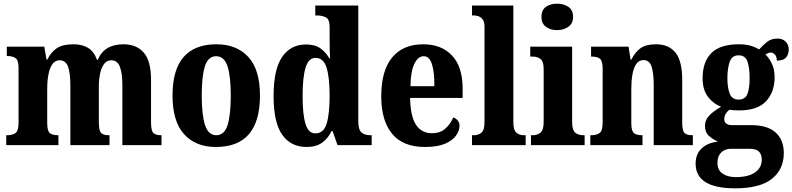

<svg xmlns="http://www.w3.org/2000/svg" viewBox="-20 -790 4313 1045"><path d="M14 0V-54H19Q48 -54 64.5 -66Q81 -78 81 -123V-420Q81 -462 65 -473.5Q49 -485 20 -485H17V-536H221L233 -466H238Q257 -506 289 -527.5Q321 -549 380 -549Q428 -549 460 -529Q492 -509 508 -464H512Q547 -549 652 -549Q723 -549 762.5 -503.5Q802 -458 802 -356V-125Q802 -79 814.5 -66.5Q827 -54 856 -54H859V0H646V-327Q646 -391 632.5 -426.5Q619 -462 586 -462Q562 -462 547 -442.5Q532 -423 525 -390.5Q518 -358 518 -320V-125Q518 -79 530.5 -66.5Q543 -54 572 -54H576V0H363V-327Q363 -391 350.5 -426.5Q338 -462 304 -462Q280 -462 265 -440.5Q250 -419 243.5 -384Q237 -349 237 -308V-119Q237 -77 251.5 -65.5Q266 -54 296 -54H298V0Z M1155 10Q1045 10 982 -59.5Q919 -129 919 -270Q919 -411 979.5 -480Q1040 -549 1158 -549Q1268 -549 1331.5 -480Q1395 -411 1395 -270Q1395 10 1155 10ZM1157 -54Q1201 -54 1218.5 -109Q1236 -164 1236 -270Q1236 -376 1218 -430Q1200 -484 1156 -484Q1113 -484 1095.5 -430Q1078 -376 1078 -270Q1078 -164 1096 -109Q1114 -54 1157 -54Z M1649 10Q1563 10 1516 -56.5Q1469 -123 1469 -267Q1469 -412 1515.5 -480Q1562 -548 1646 -548Q1695 -548 1724.5 -526.5Q1754 -505 1772 -473H1777Q1775 -497 1774.5 -527.5Q1774 -558 1774 -586V-644Q1774 -685 1753.5 -695.5Q1733 -706 1704 -706H1696V-760H1930V-132Q1930 -85 1947 -69.5Q1964 -54 1996 -54H2003V0H1817L1790 -77H1785Q1765 -36 1732.5 -13Q1700 10 1649 10ZM1696 -64Q1741 -64 1757.5 -116Q1774 -168 1774 -269Q1774 -368 1757.5 -421.5Q1741 -475 1697 -475Q1659 -475 1643 -421.5Q1627 -368 1627 -268Q1627 -166 1643 -115Q1659 -64 1696 -64Z M2293 10Q2173 10 2114 -62Q2055 -134 2055 -265Q2055 -406 2114.5 -477.5Q2174 -549 2283 -549Q2383 -549 2440.5 -487.5Q2498 -426 2498 -308V-257H2212Q2214 -157 2244 -111Q2274 -65 2331 -65Q2376 -65 2404 -90Q2432 -115 2447 -151Q2461 -146 2471 -134.5Q2481 -123 2481 -106Q2481 -79 2462 -52Q2443 -25 2401.5 -7.5Q2360 10 2293 10ZM2344 -321Q2345 -397 2331 -440.5Q2317 -484 2286 -484Q2255 -484 2235 -442Q2215 -400 2214 -321Z M2549 0V-54H2560Q2584 -54 2600.5 -68Q2617 -82 2617 -125V-646Q2617 -672 2606.5 -685Q2596 -698 2582.5 -702Q2569 -706 2560 -706H2549V-760H2774V-125Q2774 -82 2790.5 -68Q2807 -54 2832 -54H2841V0Z M3012 -626Q2976 -626 2951.5 -644Q2927 -662 2927 -698Q2927 -736 2951.5 -753Q2976 -770 3012 -770Q3047 -770 3073 -753Q3099 -736 3099 -698Q3099 -662 3073 -644Q3047 -626 3012 -626ZM2870 0V-54H2880Q2905 -54 2922 -68.5Q2939 -83 2939 -126V-415Q2939 -455 2922 -468.5Q2905 -482 2881 -482H2866V-536H3094V-125Q3094 -82 3111 -68Q3128 -54 3153 -54H3162V0Z M3193 0V-54H3197Q3227 -54 3243.5 -66Q3260 -78 3260 -123V-417Q3260 -459 3245 -470.5Q3230 -482 3201 -482H3197V-536H3401L3412 -466H3417Q3436 -506 3466 -527.5Q3496 -549 3550 -549Q3620 -549 3656.5 -503.5Q3693 -458 3693 -356V-125Q3693 -79 3705.5 -66.5Q3718 -54 3747 -54H3751V0H3538V-327Q3538 -391 3526.5 -427Q3515 -463 3482 -463Q3457 -463 3442.5 -441Q3428 -419 3422 -383.5Q3416 -348 3416 -308V-119Q3416 -77 3430.5 -65.5Q3445 -54 3474 -54H3477V0Z M3981 235Q3766 235 3766 100Q3766 48 3799.5 17Q3833 -14 3888 -19Q3862 -30 3839.5 -49.5Q3817 -69 3817 -105Q3817 -138 3841.5 -162.5Q3866 -187 3905 -209Q3862 -225 3833 -263.5Q3804 -302 3804 -364Q3804 -453 3851.5 -501Q3899 -549 4002 -549Q4036 -549 4062 -542Q4088 -535 4112 -521Q4133 -545 4155.5 -562.5Q4178 -580 4212 -580Q4241 -580 4257 -562.5Q4273 -545 4273 -521Q4273 -496 4259 -478Q4245 -460 4208 -460Q4208 -483 4197 -493.5Q4186 -504 4176 -504Q4167 -504 4159.5 -500.5Q4152 -497 4146 -494Q4167 -473 4181.5 -442.5Q4196 -412 4196 -369Q4196 -289 4149.5 -239Q4103 -189 4002 -189Q3992 -189 3975.5 -190Q3959 -191 3951 -193Q3941 -187 3931.5 -173Q3922 -159 3922 -142Q3922 -124 3934 -116.5Q3946 -109 3963 -109H4067Q4158 -109 4202 -68.5Q4246 -28 4246 43Q4246 132 4181 183.5Q4116 235 3981 235ZM4000 -248Q4037 -248 4048.5 -280Q4060 -312 4060 -365Q4060 -419 4048.5 -454Q4037 -489 4000 -489Q3964 -489 3951.5 -453.5Q3939 -418 3939 -364Q3939 -313 3951.5 -280.5Q3964 -248 4000 -248ZM3984 174Q4053 174 4089.5 148.5Q4126 123 4126 79Q4126 20 4063 20H3955Q3940 20 3924 27Q3908 34 3896.5 51Q3885 68 3885 98Q3885 136 3913 155Q3941 174 3984 174Z"/></svg>

Font: Noto Serif Tamil Condensed ExtraBold
Style: Regular
Weight: 800
Width: 3
Designer: Indian Type Foundry, Tom Grace, and the Monotype Design Team
Foundry: Monotype Imaging Inc.
Version: Version 2.004; ttfautohint (v1.8.4.7-5d5b)